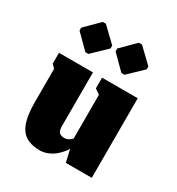

<svg xmlns="http://www.w3.org/2000/svg" viewBox="-116 -509 545 592"><g transform="rotate(30 156.0 -213.0)"><path d="M80.7 -325.7H91.7L142.3 -374.3V-384.7L91.7 -433.3H80.7L32 -384.7V-374.3ZM209 -325.7H220.3L271 -374.3V-384.7L220.3 -433.3H209L160.3 -384.7V-374.3ZM189 -44.3 199.3 0H291.7V-283.3H164.7V-245L182.7 -233V-76.3Q181.7 -75.7 179.8 -74.2Q178 -72.7 177.2 -72Q176.3 -71.3 174.7 -70.2Q173 -69 172 -68.3Q171 -67.7 169.3 -66.8Q167.7 -66 166.5 -65.7Q165.3 -65.3 163.7 -64.8Q162 -64.3 160.3 -64.2Q158.7 -64 156.7 -64Q142.7 -64 137.3 -71.2Q132 -78.3 132.3 -93.3V-283.3H11.3V-245L23 -233V-114.3Q23 -49 43.2 -21Q63.3 7 110.3 7Q125.3 7 140 0.5Q154.7 -6 164.7 -15.2Q174.7 -24.3 180.8 -32Q187 -39.7 189 -44.3Z"/></g></svg>

Font: Jomhuria
Style: Regular
Weight: 400
Designer: Arabic design by Kourosh Beigpour, Latin design by Eben Sorkin, engineering by Lasse Fister and Khaled Hosney
Version: Version 1.0010